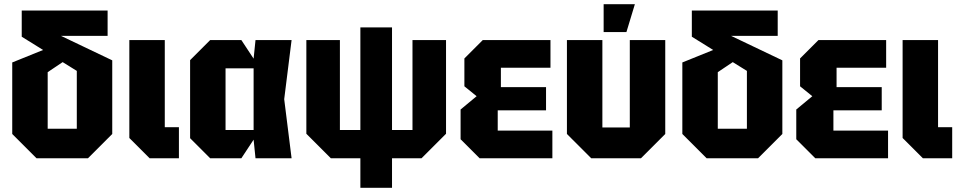

<svg xmlns="http://www.w3.org/2000/svg" viewBox="-20 -750 4548 910"><path d="M153 0 38 -115V-454L226 -530L303 -473L206 -408V-140H344V-414L83 -576V-700H490V-580H269L512 -464V-115L397 0Z M593 -560H761V-147H828V0H689L593 -96Z M976 0 881 -95V-465L976 -560H1124L1182 -472L1191 -560H1362L1327 -280L1362 0H1191L1182 -88L1124 0ZM1049 -134H1182V-426H1049Z M1548 0 1432 -116V-560H1591V-134H1688V-620H1838V-134H1935V-560H2094V-116L1978 0H1838V140H1688V0Z M2253 0 2163 -90V-231L2239 -294L2181 -341V-473L2268 -560H2589V-429H2354V-337H2568V-227H2339V-131H2598V0Z M3133 -560V-115L3018 0H2782L2667 -115V-560H2835V-146H2965V-560ZM2841 -598V-730H2989L2949 -598Z M3329 0 3214 -115V-454L3402 -530L3479 -473L3382 -408V-140H3520V-414L3259 -576V-700H3666V-580H3445L3688 -464V-115L3573 0Z M3844 0 3754 -90V-231L3830 -294L3772 -341V-473L3859 -560H4180V-429H3945V-337H4159V-227H3930V-131H4189V0Z M4258 -560H4426V-147H4493V0H4354L4258 -96Z"/></svg>

Font: Tektur SemiCondensed
Style: Bold
Weight: 700
Width: 4
Designer: Adam Jagosz
Foundry: Adam Jagosz
Version: Version 1.005;gftools[0.9.30]